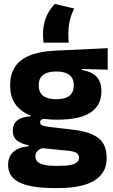

<svg xmlns="http://www.w3.org/2000/svg" viewBox="-20 -755 571 966"><path d="M268.3 -152.9Q149.9 -152.9 90.6 -197.1Q31.2 -241.2 31.2 -320.6V-327.2Q31.2 -381.2 55.3 -418.4Q79.4 -455.6 130 -476.2Q180.6 -496.7 259.5 -500.3L521.9 -512.6V-404.4L391.4 -408V-402.8Q425 -397.4 446.8 -384.3Q468.7 -371.1 479.4 -349.7Q490.1 -328.3 490.1 -297.7V-294Q490.1 -225.3 435.9 -189.1Q381.7 -152.9 268.3 -152.9ZM260.8 79.5H276.1Q311.9 79.5 334.1 75.1Q356.3 70.6 366.8 61.6Q377.4 52.6 377.4 39.2V38Q377.4 20.5 362.7 13Q348 5.5 318.5 2.9L173.3 -11.3L206.8 -13.4Q192.2 -10.8 181.3 -5Q170.4 0.8 164.3 9.9Q158.2 19 158.2 31.9V32.9Q158.2 48.2 169.1 58.7Q180 69.2 202.8 74.4Q225.5 79.5 260.8 79.5ZM253.4 191.3Q179.3 191.3 127.2 179.7Q75.1 168.1 48 142.6Q20.9 117 20.9 75.2V73.2Q20.9 44.7 33.5 25.2Q46.1 5.7 69.5 -5.4Q93 -16.4 124.7 -19V-24Q86.1 -31.2 65.2 -48.6Q44.3 -66 44.3 -97.4V-98.2Q44.3 -120.7 54.7 -136Q65.1 -151.3 85.2 -159.8Q105.2 -168.2 134 -169.3V-186.2L247.1 -157.7L213.8 -158.2Q196.5 -158 189.2 -153.5Q182 -148.9 182 -140.1V-139.6Q182 -128.4 193.7 -123.8Q205.4 -119.1 231.8 -116L348.4 -102.3Q433.6 -92.4 475 -60.5Q516.4 -28.6 516.4 38.3V41.5Q516.4 92.7 487.7 125.8Q459.1 159 404.7 175.1Q350.3 191.3 272.7 191.3ZM263.3 -255.9Q293.1 -255.9 312.4 -263.6Q331.7 -271.4 341.4 -286.6Q351.1 -301.8 351.1 -323.5V-327.8Q351.1 -349.4 341.4 -364.4Q331.8 -379.5 312.7 -387.3Q293.5 -395.2 263.7 -395.2H263Q232.6 -395.2 213.1 -387.1Q193.5 -379 184.2 -364.1Q174.9 -349.1 174.9 -327.7V-323.5Q174.9 -301.8 184.6 -286.6Q194.3 -271.4 213.9 -263.6Q233.5 -255.9 263.3 -255.9ZM199.1 -540.3Q198.2 -548.7 197.2 -559.2Q196.2 -569.8 196.2 -580.6Q196.2 -626 210.1 -663.5Q223.9 -701.1 255.5 -735.2L353.5 -712.1Q339.1 -684.1 331.4 -652.7Q323.8 -621.3 323.8 -582Q323.8 -571.4 324.3 -561.5Q324.9 -551.5 325.8 -540.3Z"/></svg>

Font: Anek Latin Medium
Style: Regular
Weight: 500
Designer: Yesha Goshar
Foundry: Ek Type
Version: Version 1.003